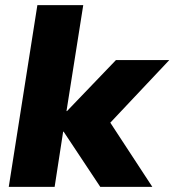

<svg xmlns="http://www.w3.org/2000/svg" viewBox="-20 -725 677 745"><path d="M14 0 125 -705H303L238 -294H240L430 -492H637L408 -249L571 0H369L227 -214H225L192 0Z"/></svg>

Font: Nunito Sans Black
Style: Italic
Weight: 900
Italic angle: -9°
Designer: Vernon Adams
Foundry: Vernon Adams
Version: Version 3.006; ttfautohint (v1.8.3)